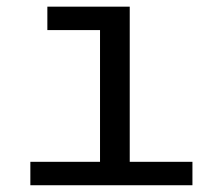

<svg xmlns="http://www.w3.org/2000/svg" viewBox="-20 -548 640 568"><path d="M363.8 -69.3H549.3V0H69.8V-69.3H275.9V-459H120.1V-528.3H363.8Z"/></svg>

Font: Liberation Mono
Style: Regular
Weight: 400
Monospace: yes
Designer: Steve Matteson
Foundry: Ascender Corporation
Version: Version 2.1.5